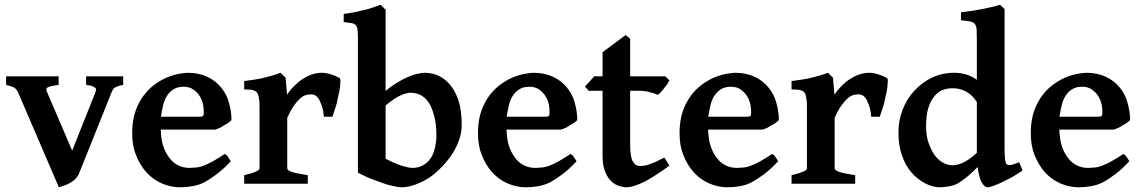

<svg xmlns="http://www.w3.org/2000/svg" viewBox="-20 -777 4830 812"><path d="M501 -418Q487.8 -416 478 -412.1Q470.2 -409.2 464.8 -405.8Q460.9 -403.8 457 -397Q454.1 -392.6 451.2 -384.8L313 -40Q308.1 -30.3 299.8 -21Q292 -13.2 279.1 -5.1Q266.1 2.9 253.9 6.8Q232.9 13.7 229 15.1L57.1 -384.8Q51.3 -398.9 41 -405.8Q34.2 -410.6 5.9 -418V-454.1H228V-418Q201.2 -414.1 198.2 -413.1Q184.1 -409.2 181.2 -407.2Q176.3 -404.3 175.8 -397.9Q175.8 -395 180.2 -384.8L285.2 -140.1L382.8 -384.8Q385.7 -391.6 386 -397.7Q386.2 -403.8 382.8 -405.8Q375 -410.6 370.1 -413.1Q368.2 -414.1 344.2 -418V-454.1H501Z M689 -376Q676.8 -358.9 670.9 -335.9Q663.1 -305.2 660.6 -283.2H823.7Q835 -283.2 838.9 -287.1Q841.8 -290 841.8 -300.8Q841.8 -320.8 838.9 -334Q834 -356 824.7 -370.1Q814.9 -386.2 797.9 -398.2Q780.8 -410.2 756.8 -410.2Q732.9 -410.2 716.8 -401.1Q700.7 -392.1 689 -376ZM959 -269Q952.1 -262.2 945.8 -257.8Q939 -252.9 927.7 -247.1Q926.8 -246.1 919.7 -241.9Q912.6 -237.8 908.7 -235.8Q904.8 -233.9 898.2 -231.9Q891.6 -230 890.6 -229H659.7Q661.6 -188 668.9 -164.1Q676.8 -136.2 693.8 -112.8Q710 -89.8 731 -79.1Q753.4 -66.9 781.7 -66.9Q791.5 -66.9 812 -68.8Q824.2 -69.8 842.8 -77.1Q860.8 -84 880.9 -95.2Q908.7 -111.3 930.7 -126Q934.6 -124 938 -121.1Q941.9 -117.2 945.8 -110.8Q947.8 -107.9 949.2 -106Q950.7 -104 951.7 -102.1Q952.6 -100.1 953.9 -98.1Q955.1 -96.2 956.1 -95.2Q925.3 -62 896 -40Q866.7 -18.1 843.8 -5.9Q821.8 5.4 794.9 10.3Q768.1 15.1 740.7 15.1Q701.7 15.1 662.6 -2Q626.5 -18.1 598.6 -48.8Q571.8 -78.6 554.7 -122.1Q538.6 -163.1 539.1 -215.8Q539.1 -282.7 564 -334Q590.8 -389.2 638.7 -422.9Q649.9 -430.7 668 -440.9Q682.1 -448.7 700.7 -455.1Q724.6 -462.9 736.8 -464.8Q760.7 -468.8 773.9 -469.2Q820.8 -469.2 856.9 -452.1Q891.1 -436 914.1 -408.2Q938 -380.4 947.8 -344.2Q959 -306.2 959 -269Z M1416.5 -446.8Q1419.4 -445.3 1419.9 -435.1Q1419.9 -429.2 1418 -409.2Q1416 -392.1 1411.6 -375Q1409.7 -369.1 1407.7 -357.2Q1405.8 -345.2 1403.8 -338.9Q1401.9 -332 1398.2 -321Q1394.5 -310.1 1393.6 -307.1Q1387.7 -287.1 1385.7 -283.2H1349.6Q1348.6 -302.2 1343.8 -319.8Q1340.8 -332 1332.5 -350.1Q1327.6 -362.3 1316.9 -371.1Q1309.1 -377.9 1295.9 -377.9Q1286.1 -377.9 1273.9 -375Q1262.7 -372.1 1249.5 -360.8Q1236.3 -348.6 1223.6 -331.1Q1209.5 -311 1194.8 -278.8V-64.9Q1194.8 -57.1 1214.8 -49.8Q1231 -43.9 1281.7 -36.1V0H1012.7V-36.1Q1077.6 -51.3 1077.6 -64.9V-324.2Q1077.6 -344.2 1076.7 -351.1Q1075.2 -361.8 1073.7 -369.1Q1072.8 -374 1070.8 -379.9Q1069.8 -381.8 1068.4 -383.3Q1066.9 -384.8 1066.9 -386.2Q1062 -391.1 1059.6 -392.1Q1053.7 -395 1049.8 -396Q1042 -397.9 1035.6 -397.9Q1021.5 -397.9 1012.7 -398.9V-434.1Q1022.5 -436 1039.6 -438Q1056.6 -439.9 1059.6 -440.9Q1085.4 -444.8 1096.7 -448.2L1129.9 -457Q1144 -460.9 1166.5 -469.2L1188 -448.2L1193.8 -377Q1207.5 -396.5 1223.6 -413.1Q1242.7 -432.1 1258.8 -441.9Q1280.8 -456.1 1298.8 -461.9Q1318.8 -468.8 1339.8 -469.2Q1357.9 -469.2 1378.7 -462.9Q1399.4 -456.5 1416.5 -446.8Z M1825.7 -203.1Q1825.7 -252 1816.4 -286.1Q1806.6 -323.2 1793.5 -342.8Q1779.3 -363.8 1758.8 -375Q1739.7 -384.8 1716.8 -384.8Q1699.7 -384.8 1672.9 -373Q1647.9 -361.8 1610.8 -331.1V-106Q1649.9 -85 1679.7 -75.9Q1709.5 -66.9 1724.6 -66.9Q1748.5 -66.9 1768.6 -77.9Q1788.6 -88.9 1800.8 -106.9Q1813 -124 1818.8 -149.9Q1825.7 -178.2 1825.7 -203.1ZM1932.6 -248Q1932.6 -218.3 1922.9 -189Q1910.6 -153.8 1894.5 -128.9Q1876.5 -101.1 1851.6 -74.2Q1825.7 -47.4 1798.8 -27.8Q1772 -9.8 1738.8 2.9Q1706.5 15.1 1676.8 15.1Q1665.5 15.1 1642.6 9.8Q1618.7 4.9 1597.7 -2.9L1546.4 -22Q1532.2 -26.9 1493.7 -46.9V-618.2Q1493.7 -637.2 1491.7 -652.8Q1490.7 -664.1 1483.6 -671.1Q1476.6 -678.2 1465.8 -679.2Q1460.9 -680.2 1449.2 -681.6Q1437.5 -683.1 1433.6 -684.1V-717.8Q1443.4 -719.7 1455.1 -721.4Q1466.8 -723.1 1477.5 -725.1L1516.6 -733.9Q1539.6 -738.8 1553.7 -744.1Q1577.6 -752 1589.8 -756.8L1594.7 -752L1601.6 -745.1Q1602.5 -744.1 1605.5 -741Q1608.4 -737.8 1610.8 -736.8V-392.1Q1630.9 -410.2 1658.7 -426.8Q1680.7 -440.9 1704.6 -451.2Q1726.6 -460.9 1744.6 -464.8Q1760.7 -468.8 1776.9 -469.2Q1812 -469.2 1841.8 -453.1Q1868.7 -439 1890.6 -409.2Q1911.6 -380.4 1922.9 -338.9Q1932.6 -299.8 1932.6 -248Z M2151.4 -376Q2139.2 -358.9 2133.3 -335.9Q2125.5 -305.2 2123 -283.2H2286.1Q2297.4 -283.2 2301.3 -287.1Q2304.2 -290 2304.2 -300.8Q2304.2 -320.8 2301.3 -334Q2296.4 -356 2287.1 -370.1Q2277.3 -386.2 2260.3 -398.2Q2243.2 -410.2 2219.2 -410.2Q2195.3 -410.2 2179.2 -401.1Q2163.1 -392.1 2151.4 -376ZM2421.4 -269Q2414.6 -262.2 2408.2 -257.8Q2401.4 -252.9 2390.1 -247.1Q2389.2 -246.1 2382.1 -241.9Q2375 -237.8 2371.1 -235.8Q2367.2 -233.9 2360.6 -231.9Q2354 -230 2353 -229H2122.1Q2124 -188 2131.3 -164.1Q2139.2 -136.2 2156.2 -112.8Q2172.4 -89.8 2193.4 -79.1Q2215.8 -66.9 2244.1 -66.9Q2253.9 -66.9 2274.4 -68.8Q2286.6 -69.8 2305.2 -77.1Q2323.2 -84 2343.3 -95.2Q2371.1 -111.3 2393.1 -126Q2397 -124 2400.4 -121.1Q2404.3 -117.2 2408.2 -110.8Q2410.2 -107.9 2411.6 -106Q2413.1 -104 2414.1 -102.1Q2415 -100.1 2416.3 -98.1Q2417.5 -96.2 2418.5 -95.2Q2387.7 -62 2358.4 -40Q2329.1 -18.1 2306.2 -5.9Q2284.2 5.4 2257.3 10.3Q2230.5 15.1 2203.1 15.1Q2164.1 15.1 2125 -2Q2088.9 -18.1 2061 -48.8Q2034.2 -78.6 2017.1 -122.1Q2001 -163.1 2001.5 -215.8Q2001.5 -282.7 2026.4 -334Q2053.2 -389.2 2101.1 -422.9Q2112.3 -430.7 2130.4 -440.9Q2144.5 -448.7 2163.1 -455.1Q2187 -462.9 2199.2 -464.8Q2223.1 -468.8 2236.3 -469.2Q2283.2 -469.2 2319.3 -452.1Q2353.5 -436 2376.5 -408.2Q2400.4 -380.4 2410.2 -344.2Q2421.4 -306.2 2421.4 -269Z M2811 -76.2Q2740.2 -25.4 2702.1 -6.8Q2655.3 15.1 2631.3 15.1Q2612.3 15.1 2591.3 6.8Q2573.2 0 2558.1 -18.1Q2544.9 -33.2 2536.1 -60.1Q2528.3 -83 2528.3 -119.1V-393.1H2469.2L2454.1 -411.1L2493.2 -454.1H2528.3V-556.2L2626 -628.9L2645 -612.8V-454.1H2793.9L2811 -437Q2808.1 -431.2 2800.3 -418.9L2787.1 -401.9L2773.9 -386.2Q2771 -382.3 2762.2 -376Q2756.3 -378.9 2747.1 -381.8Q2744.1 -382.8 2737.1 -384.5Q2730 -386.2 2727.1 -387.2Q2714.8 -391.1 2703.1 -392.1Q2695.3 -393.1 2678.2 -393.1H2645V-165Q2645 -140.1 2647.9 -122.1Q2650.9 -102.1 2656.2 -94.2Q2662.1 -84.5 2669.9 -79.1Q2676.8 -75.2 2686 -75.2Q2699.2 -75.2 2705.1 -76.2Q2713.9 -77.6 2726.1 -82Q2750 -90.8 2753.9 -92.8L2790 -110.8Z M3003.9 -376Q2991.7 -358.9 2985.8 -335.9Q2978 -305.2 2975.6 -283.2H3138.7Q3149.9 -283.2 3153.8 -287.1Q3156.7 -290 3156.7 -300.8Q3156.7 -320.8 3153.8 -334Q3148.9 -356 3139.6 -370.1Q3129.9 -386.2 3112.8 -398.2Q3095.7 -410.2 3071.8 -410.2Q3047.9 -410.2 3031.7 -401.1Q3015.6 -392.1 3003.9 -376ZM3273.9 -269Q3267.1 -262.2 3260.7 -257.8Q3253.9 -252.9 3242.7 -247.1Q3241.7 -246.1 3234.6 -241.9Q3227.5 -237.8 3223.6 -235.8Q3219.7 -233.9 3213.1 -231.9Q3206.5 -230 3205.6 -229H2974.6Q2976.6 -188 2983.9 -164.1Q2991.7 -136.2 3008.8 -112.8Q3024.9 -89.8 3045.9 -79.1Q3068.4 -66.9 3096.7 -66.9Q3106.4 -66.9 3127 -68.8Q3139.2 -69.8 3157.7 -77.1Q3175.8 -84 3195.8 -95.2Q3223.6 -111.3 3245.6 -126Q3249.5 -124 3252.9 -121.1Q3256.8 -117.2 3260.7 -110.8Q3262.7 -107.9 3264.2 -106Q3265.6 -104 3266.6 -102.1Q3267.6 -100.1 3268.8 -98.1Q3270 -96.2 3271 -95.2Q3240.2 -62 3210.9 -40Q3181.6 -18.1 3158.7 -5.9Q3136.7 5.4 3109.9 10.3Q3083 15.1 3055.7 15.1Q3016.6 15.1 2977.5 -2Q2941.4 -18.1 2913.6 -48.8Q2886.7 -78.6 2869.6 -122.1Q2853.5 -163.1 2854 -215.8Q2854 -282.7 2878.9 -334Q2905.8 -389.2 2953.6 -422.9Q2964.8 -430.7 2982.9 -440.9Q2997.1 -448.7 3015.6 -455.1Q3039.6 -462.9 3051.8 -464.8Q3075.7 -468.8 3088.9 -469.2Q3135.7 -469.2 3171.9 -452.1Q3206.1 -436 3229 -408.2Q3252.9 -380.4 3262.7 -344.2Q3273.9 -306.2 3273.9 -269Z M3731.4 -446.8Q3734.4 -445.3 3734.9 -435.1Q3734.9 -429.2 3732.9 -409.2Q3731 -392.1 3726.6 -375Q3724.6 -369.1 3722.7 -357.2Q3720.7 -345.2 3718.8 -338.9Q3716.8 -332 3713.1 -321Q3709.5 -310.1 3708.5 -307.1Q3702.6 -287.1 3700.7 -283.2H3664.6Q3663.6 -302.2 3658.7 -319.8Q3655.8 -332 3647.5 -350.1Q3642.6 -362.3 3631.8 -371.1Q3624 -377.9 3610.8 -377.9Q3601.1 -377.9 3588.9 -375Q3577.6 -372.1 3564.5 -360.8Q3551.3 -348.6 3538.6 -331.1Q3524.4 -311 3509.8 -278.8V-64.9Q3509.8 -57.1 3529.8 -49.8Q3545.9 -43.9 3596.7 -36.1V0H3327.6V-36.1Q3392.6 -51.3 3392.6 -64.9V-324.2Q3392.6 -344.2 3391.6 -351.1Q3390.1 -361.8 3388.7 -369.1Q3387.7 -374 3385.7 -379.9Q3384.8 -381.8 3383.3 -383.3Q3381.8 -384.8 3381.8 -386.2Q3377 -391.1 3374.5 -392.1Q3368.7 -395 3364.7 -396Q3356.9 -397.9 3350.6 -397.9Q3336.4 -397.9 3327.6 -398.9V-434.1Q3337.4 -436 3354.5 -438Q3371.6 -439.9 3374.5 -440.9Q3400.4 -444.8 3411.6 -448.2L3444.8 -457Q3459 -460.9 3481.4 -469.2L3502.9 -448.2L3508.8 -377Q3522.5 -396.5 3538.6 -413.1Q3557.6 -432.1 3573.7 -441.9Q3595.7 -456.1 3613.8 -461.9Q3633.8 -468.8 3654.8 -469.2Q3672.9 -469.2 3693.6 -462.9Q3714.4 -456.5 3731.4 -446.8Z M4304.7 -56.2Q4274.9 -36.1 4259.8 -27.8Q4230 -11.7 4216.8 -5.9Q4200.7 2 4181.6 8.8Q4166.5 14.6 4159.7 15.1Q4125.5 15.1 4114.7 -70.8Q4086.9 -43 4073.7 -32.2Q4052.7 -15.1 4036.6 -4.9Q4018.6 6.3 3999.5 9.8Q3977.5 14.6 3957.5 15.1Q3924.3 15.1 3893.6 -1Q3859.4 -19 3835.4 -46.9Q3808.6 -77.6 3794.4 -120.1Q3779.3 -164.1 3779.8 -216.8Q3779.8 -267.6 3796.4 -311Q3815.4 -359.9 3845.7 -392.1Q3877.9 -427.2 3920.4 -448.2Q3963.9 -469.2 4016.6 -469.2Q4039.6 -469.2 4062.5 -462.9Q4086.4 -457 4111.3 -439.9V-606.9Q4111.3 -616.7 4110.8 -630.9Q4110.4 -645 4110.4 -649.9Q4110.4 -664.1 4103.5 -674.8Q4098.6 -682.6 4083.5 -686Q4066.4 -689.9 4044.4 -690.9V-725.1Q4097.7 -731 4141.6 -740.2Q4189.5 -750 4209.5 -756.8L4228.5 -738.8V-146Q4228.5 -140.1 4229 -130.6Q4229.5 -121.1 4229.5 -117.2Q4229.5 -108.4 4231.4 -98.1Q4232.4 -93.3 4234.4 -86.9Q4235.4 -83 4239.5 -81.1Q4243.7 -79.1 4246.6 -79.1H4255.4Q4257.3 -79.1 4269.5 -83Q4281.7 -86.9 4290.5 -90.8ZM4111.3 -130.9V-345.2Q4093.3 -374 4067.4 -388.9Q4041.5 -403.8 4008.8 -403.8Q3984.9 -403.8 3963.4 -395Q3944.3 -387.2 3928.7 -366.2Q3913.6 -347.2 3904.8 -315.9Q3897 -289.1 3896.5 -243.2Q3896.5 -203.1 3906.7 -173.8Q3918.9 -140.6 3931.6 -122.1Q3947.8 -100.1 3967.8 -89.1Q3987.8 -78.1 4007.3 -78.1Q4033.2 -78.1 4058.6 -91.8Q4087.4 -107.9 4111.3 -130.9Z M4489.3 -376Q4477.1 -358.9 4471.2 -335.9Q4463.4 -305.2 4460.9 -283.2H4624Q4635.3 -283.2 4639.2 -287.1Q4642.1 -290 4642.1 -300.8Q4642.1 -320.8 4639.2 -334Q4634.3 -356 4625 -370.1Q4615.2 -386.2 4598.1 -398.2Q4581.1 -410.2 4557.1 -410.2Q4533.2 -410.2 4517.1 -401.1Q4501 -392.1 4489.3 -376ZM4759.3 -269Q4752.4 -262.2 4746.1 -257.8Q4739.3 -252.9 4728 -247.1Q4727.1 -246.1 4720 -241.9Q4712.9 -237.8 4709 -235.8Q4705.1 -233.9 4698.5 -231.9Q4691.9 -230 4690.9 -229H4460Q4461.9 -188 4469.2 -164.1Q4477.1 -136.2 4494.1 -112.8Q4510.3 -89.8 4531.2 -79.1Q4553.7 -66.9 4582 -66.9Q4591.8 -66.9 4612.3 -68.8Q4624.5 -69.8 4643.1 -77.1Q4661.1 -84 4681.2 -95.2Q4709 -111.3 4731 -126Q4734.9 -124 4738.3 -121.1Q4742.2 -117.2 4746.1 -110.8Q4748 -107.9 4749.5 -106Q4751 -104 4752 -102.1Q4752.9 -100.1 4754.2 -98.1Q4755.4 -96.2 4756.3 -95.2Q4725.6 -62 4696.3 -40Q4667 -18.1 4644 -5.9Q4622.1 5.4 4595.2 10.3Q4568.4 15.1 4541 15.1Q4502 15.1 4462.9 -2Q4426.8 -18.1 4398.9 -48.8Q4372.1 -78.6 4355 -122.1Q4338.9 -163.1 4339.4 -215.8Q4339.4 -282.7 4364.3 -334Q4391.1 -389.2 4439 -422.9Q4450.2 -430.7 4468.3 -440.9Q4482.4 -448.7 4501 -455.1Q4524.9 -462.9 4537.1 -464.8Q4561 -468.8 4574.2 -469.2Q4621.1 -469.2 4657.2 -452.1Q4691.4 -436 4714.4 -408.2Q4738.3 -380.4 4748 -344.2Q4759.3 -306.2 4759.3 -269Z"/></svg>

Font: Gentium Basic
Style: Bold
Weight: 700
Designer: J. Victor Gaultney and Annie Olsen
Foundry: SIL International
Version: Version 1.100